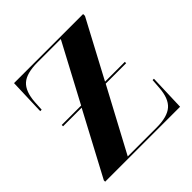

<svg xmlns="http://www.w3.org/2000/svg" viewBox="-185 -868 1022 1022"><g transform="rotate(-45 326.0 -357.0)"><path d="M38 0H602L609 -204H599L595 -150Q590 -74 553 -42Q516 -10 435 -10H218L409 -367H563V-377H414L586 -700V-714H66L59 -510H70L73 -564Q78 -640 114 -672Q150 -704 233 -704H408L234 -377H88V-367H228L38 -10Z"/></g></svg>

Font: Noto Serif Display SemiCondensed Extra
Style: Regular
Weight: 800
Width: 4
Designer: Monotype Design Team
Foundry: Monotype Imaging Inc.
Version: Version 1.900